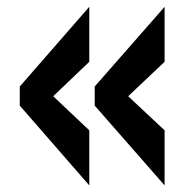

<svg xmlns="http://www.w3.org/2000/svg" viewBox="-20 -585 537 569"><path d="M467.8 -35.6 260.7 -272V-328.6L467.8 -564.9V-401.9L359.9 -299.8L467.8 -198.7ZM244.6 -35.6 38.6 -272V-328.6L244.6 -564.9V-401.9L137.7 -299.8L244.6 -198.7Z"/></svg>

Font: Oswald
Style: Heavy
Weight: 800
Designer: Vernon Adams
Foundry: Vernon Adams
Version: 3.0; ttfautohint (v0.95) -l 8 -r 50 -G 200 -x 0 -w "G" -W -c